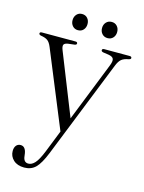

<svg xmlns="http://www.w3.org/2000/svg" viewBox="-126 -667 737 985"><g transform="rotate(15 243.0 -175.0)"><path d="M186.5 135.5 233.5 17 67 -388.5Q57.5 -411.5 45.2 -420.2Q33 -429 9.5 -432.5Q-1 -435 -1 -441.5Q-1 -449.5 10 -449.5H187.5Q199 -449.5 199 -441.5Q199 -434 188 -432.5L154.5 -428.5Q135.5 -425.5 132 -416.2Q128.5 -407 136.5 -387.5L266 -62L390 -374.5Q401 -401.5 396 -413Q391 -424.5 369 -428L341.5 -432Q330 -434 330 -441Q330 -449.5 341.5 -449.5H475.5Q487 -449.5 487 -441Q487 -434.5 475.5 -432Q451.5 -428 438.5 -417.5Q425.5 -407 415.5 -381.5L208.5 137.5Q184.5 197.5 161 220.5Q137.5 243.5 101 243.5Q64.5 243.5 43.5 224Q22.5 204.5 22.5 176.5Q22.5 158 31.2 147.2Q40 136.5 54.5 136.5Q68 136.5 75.8 146.2Q83.5 156 86 171.5L88 186Q91 218.5 116.5 218.5Q134.5 218.5 151 200.5Q167.5 182.5 186.5 135.5ZM185 -508.5Q167.5 -508.5 156.5 -520.8Q145.5 -533 145.5 -551.5Q145.5 -570 156.5 -582.2Q167.5 -594.5 185 -594.5Q203.5 -594.5 214.2 -582.2Q225 -570 225 -551.5Q225 -533 214.2 -520.8Q203.5 -508.5 185 -508.5ZM342.5 -508.5Q324.5 -508.5 313.2 -520.8Q302 -533 302 -551.5Q302 -570 313.2 -582.2Q324.5 -594.5 342.5 -594.5Q360.5 -594.5 371.5 -582.2Q382.5 -570 382.5 -551.5Q382.5 -533 371.5 -520.8Q360.5 -508.5 342.5 -508.5Z"/></g></svg>

Font: Fraunces 72pt Light
Style: Regular
Weight: 300
Version: Version 1.000;[0bf87f6ff]